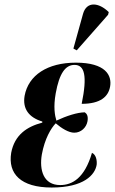

<svg xmlns="http://www.w3.org/2000/svg" viewBox="-20 -828 514 858"><path d="M323 -603 463 -762 466 -774C421 -818 367 -823 351 -766L308 -611ZM211 10C355 10 405 -47 412 -92C414 -112 409 -137 391 -145C358 -32 303 -1 249 -1C174 -1 155 -68 167 -138C180 -209 208 -255 229 -277C256 -254 287 -235 312 -235C342 -235 366 -258 371 -286C375 -309 368 -320 359 -326C326 -326 277 -310 232 -289C225 -312 218 -350 229 -411C245 -500 272 -538 313 -538C358 -538 371 -490 345 -364C429 -364 464 -396 472 -441C481 -491 452 -548 319 -548C192 -548 107 -492 90 -400C80 -342 109 -303 169 -285V-280C100 -262 45 -225 30 -145C15 -52 72 10 211 10Z"/></svg>

Font: Noto Serif Display Condensed
Style: Bold Italic
Weight: 700
Width: 3
Italic angle: -12°
Designer: Monotype Design Team
Foundry: Monotype Imaging Inc.
Version: Version 2.009